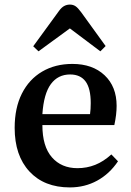

<svg xmlns="http://www.w3.org/2000/svg" viewBox="-20 -804 570 838"><path d="M285 14Q173 14 108.5 -55.5Q44 -125 44 -246Q44 -333 75.5 -395.5Q107 -458 164 -491.5Q221 -525 296 -525Q384 -525 436.5 -475.5Q489 -426 489 -342Q489 -304 479 -258H165Q165 -165 206.5 -117.5Q248 -70 318 -70Q359 -70 395.5 -84.5Q432 -99 466 -130L495 -100Q458 -45 404 -15.5Q350 14 285 14ZM165 -306H373Q376 -327 376 -354Q376 -418 353.5 -448.5Q331 -479 286 -479Q233 -479 202 -437Q171 -395 165 -306ZM148 -580 125 -602 238 -757Q249 -772 260.5 -778Q272 -784 285 -784Q299 -784 309.5 -777Q320 -770 334 -751L441 -603L418 -580L285 -680Z"/></svg>

Font: Literata 36pt Medium
Style: Regular
Weight: 500
Designer: Latin by Veronika Burian and Jose Scaglione. Greek by Irene Vlachou. Cyrillic by Vera Evstafieva.
Foundry: TypeTogether
Version: Version 3.002